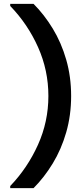

<svg xmlns="http://www.w3.org/2000/svg" viewBox="-20 -831 435 996"><path d="M154 145H33V134Q123 40 177 -80Q231 -200 231 -333Q231 -466 177.5 -586Q124 -706 33 -800V-811H154Q209 -756 253.5 -683Q298 -610 323.5 -521.5Q349 -433 349 -333Q349 -233 323.5 -144.5Q298 -56 253.5 17Q209 90 154 145Z"/></svg>

Font: DM Sans SemiBold
Style: Regular
Weight: 600
Designer: Colophon Foundry, Jonny Pinhorn
Foundry: Colophon Foundry
Version: Version 4.004; ttfautohint (v1.8.4.7-5d5b)